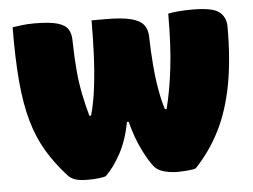

<svg xmlns="http://www.w3.org/2000/svg" viewBox="-45 -612 890 676"><g transform="rotate(-5 400.0 -274.5)"><path d="M301 -550H350Q409 -550 441 -541.5Q473 -533 485.5 -516Q498 -499 498 -473Q499 -424 503 -375Q507 -326 514.5 -284.5Q522 -243 531 -216H537Q553 -278 562.5 -358Q572 -438 572 -550Q585 -553 607.5 -555Q630 -557 658 -557Q729 -557 752.5 -538.5Q776 -520 776 -485Q776 -368 759 -279.5Q742 -191 708 -123Q674 -55 621 1Q611 5 589.5 6.5Q568 8 557 8Q532 8 510 2Q488 -4 477 -16Q461 -33 438 -78.5Q415 -124 400 -183H394Q382 -119 357 -73Q332 -27 303 1Q296 4 277.5 6Q259 8 241 8Q210 8 194.5 2.5Q179 -3 169 -14Q127 -60 98 -109Q69 -158 52 -218.5Q35 -279 28 -359.5Q21 -440 22 -550Q36 -552 55.5 -554.5Q75 -557 99 -557Q153 -557 180.5 -549Q208 -541 218 -525Q228 -509 228 -486Q229 -427 233 -381Q237 -335 245 -295.5Q253 -256 264 -216H270Q282 -257 289 -314Q296 -371 298.5 -433Q301 -495 301 -550Z"/></g></svg>

Font: Recursive Sn Csl St XBk
Style: Regular
Weight: 1000
Version: Version 1.079;hotconv 1.0.112;makeotfexe 2.5.65598; ttfautoh